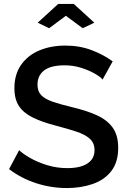

<svg xmlns="http://www.w3.org/2000/svg" viewBox="-20 -946 651 973"><path d="M500 -543Q487 -558 457.5 -574.5Q428 -591 389 -603Q350 -615 308 -615Q237 -615 203.5 -589Q170 -563 170 -517Q170 -483 189 -463.5Q208 -444 247 -430.5Q286 -417 345 -403Q417 -386 469.5 -362.5Q522 -339 550.5 -300Q579 -261 579 -197Q579 -124 544 -79Q509 -34 449.5 -13.5Q390 7 319 7Q238 7 162 -18Q86 -43 26 -89L77 -185Q94 -168 131 -146.5Q168 -125 217.5 -109.5Q267 -94 321 -94Q387 -94 423 -117.5Q459 -141 459 -185Q459 -221 435.5 -242.5Q412 -264 368.5 -278.5Q325 -293 264 -309Q194 -327 147 -350Q100 -373 76.5 -408Q53 -443 53 -499Q53 -569 87 -617.5Q121 -666 179.5 -690.5Q238 -715 311 -715Q383 -715 444 -692Q505 -669 551 -635ZM171 -831 275 -926H354L458 -831L399 -803L314 -866L229 -803Z"/></svg>

Font: Raleway SemiBold
Style: Regular
Weight: 600
Designer: Matt McInerney, Pablo Impallari, Rodrigo Fuenzalida
Foundry: Matt McInerney, Pablo Impallari, Rodrigo Fuenzalida
Version: Version 4.026